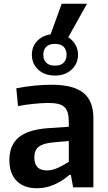

<svg xmlns="http://www.w3.org/2000/svg" viewBox="-20 -999 577 1024"><path d="M178 5Q107 5 68.5 -34.5Q30 -74 30 -145Q30 -224 79 -265.5Q128 -307 231 -315L347 -323V-344Q347 -374 342 -394.5Q337 -415 324 -427.5Q311 -440 289.5 -445Q268 -450 234 -450Q218 -450 198.5 -448.5Q179 -447 158 -445Q137 -443 116 -440Q95 -437 76 -433L67 -528Q118 -538 165 -542.5Q212 -547 256 -547Q371 -547 424.5 -504Q478 -461 478 -370V0H370L358 -66H350Q312 -33 268 -14Q224 5 178 5ZM273 -596Q218 -596 184 -627.5Q150 -659 150 -707Q150 -750 177.5 -779.5Q205 -809 250 -816L309 -979H444L344 -800Q368 -785 382 -761Q396 -737 396 -707Q396 -659 361.5 -627.5Q327 -596 273 -596ZM231 -90Q259 -90 290 -104.5Q321 -119 347 -136V-247L267 -240Q210 -235 186.5 -216.5Q163 -198 163 -159Q163 -90 231 -90ZM273 -649Q304 -649 319.5 -664.5Q335 -680 335 -707Q335 -734 319.5 -749.5Q304 -765 273 -765Q242 -765 226.5 -749.5Q211 -734 211 -707Q211 -680 226.5 -664.5Q242 -649 273 -649Z"/></svg>

Font: Encode Sans Narrow
Style: SemiBold
Weight: 600
Designer: Pablo Impallari, Andres Torresi
Foundry: Pablo Impallari, Andres Torresi
Version: Version 1.000; ttfautohint (v1.00) -l 8 -r 50 -G 200 -x 14 -